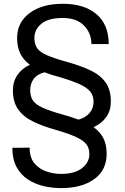

<svg xmlns="http://www.w3.org/2000/svg" viewBox="-20 -741 653 1003"><path d="M537.1 63Q537.1 147.9 472.2 194.8Q407.2 241.7 299.3 241.7Q252.4 241.7 207 231Q161.6 220.2 124.8 195.8Q87.9 171.4 66.2 130.9Q44.4 90.3 44.4 31.2L134.8 30.3Q134.8 82 159.9 112.1Q185.1 142.1 222.9 154.8Q260.7 167.5 299.3 167.5Q369.6 167.5 408.2 137.7Q446.8 107.9 446.8 64Q446.8 33.7 431.4 13.2Q416 -7.3 378.7 -24.7Q341.3 -42 275.4 -61.5Q204.1 -81.1 153.1 -106Q102.1 -130.9 74.7 -169.7Q47.4 -208.5 47.4 -269Q47.4 -314.5 70.8 -348.9Q94.2 -383.3 136.2 -402.8Q103.5 -426.8 86.4 -460.4Q69.3 -494.1 69.3 -542.5Q69.3 -623.5 134.3 -672.4Q199.2 -721.2 308.1 -721.2Q419.9 -721.2 483.9 -667Q547.9 -612.8 547.9 -510.7H457.5Q457.5 -567.4 419.2 -607.2Q380.9 -647 308.1 -647Q231.4 -647 195.6 -616.5Q159.7 -585.9 159.7 -543.5Q159.7 -510.7 173.6 -490Q187.5 -469.2 224.6 -452.9Q261.7 -436.5 330.1 -417.5Q402.8 -397.5 454.1 -372.6Q505.4 -347.7 532.2 -309.6Q559.1 -271.5 559.1 -210.4Q559.1 -164.1 535.4 -130.1Q511.7 -96.2 468.8 -76.7Q502 -53.2 519.5 -19.8Q537.1 13.7 537.1 63ZM311 -141.6Q332.5 -135.3 352.5 -129.2Q372.6 -123 390.1 -116.2Q427.7 -126.5 448.2 -151.1Q468.8 -175.8 468.8 -209Q468.8 -239.7 452.9 -260.7Q437 -281.7 399.2 -299.6Q361.3 -317.4 294.4 -337.4Q272.5 -343.3 252 -349.6Q231.4 -356 213.4 -363.3Q174.8 -354 156.2 -328.9Q137.7 -303.7 137.7 -270Q137.7 -237.3 151.9 -216.1Q166 -194.8 203.6 -178Q241.2 -161.1 311 -141.6Z"/></svg>

Font: Vazirmatn RD UI
Style: Regular
Weight: 400
Designer: Saber Rastikerdar
Foundry: Saber Rastikerdar
Version: Version 33.003